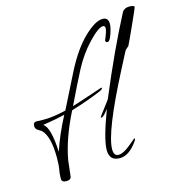

<svg xmlns="http://www.w3.org/2000/svg" viewBox="-108 -783 854 917"><g transform="rotate(-15 319.0 -324.0)"><path d="M44 -273 63 -272H83Q128 -272 190 -287Q200 -306 229.5 -365.5Q259 -425 276 -458Q326 -556 382 -610Q438 -664 475 -664Q503 -664 503 -632Q503 -615 492 -583Q481 -551 470.5 -551Q460 -551 460 -561Q478 -603 478 -616.5Q478 -630 468 -630Q445 -630 395.5 -578Q346 -526 311.5 -460Q277 -394 231 -298Q234 -298 383 -348Q387 -348 387 -346Q387 -340 369 -332Q299 -303 222 -280Q160 -157 142 -55Q142 -54 133 23Q131 40 108 40Q85 40 85 22Q85 -3 89 -22.5Q93 -42 93 -81Q93 -188 56 -222L37 -234Q27 -241 27 -254Q27 -273 44 -273ZM638 -679Q638 -676 603.5 -599.5Q569 -523 560 -506Q552 -500 543 -491Q529 -463 500 -408Q358 -134 358 -50Q358 -17 381.5 -17Q405 -17 439 -45Q445 -50 449.5 -53.5Q454 -57 458 -60.5Q462 -64 465 -66.5Q468 -69 470 -70.5Q472 -72 473 -74Q476 -74 476 -70Q476 -66 473 -62Q431 0 383 0Q332 0 332 -53.5Q332 -107 384 -244Q359 -210 349 -210Q345 -210 345 -212Q345 -214 371.5 -248.5Q398 -283 400 -287Q492 -507 578 -671Q589 -688 613.5 -688Q638 -688 638 -679ZM180 -269Q140 -259 70 -248Q103 -230 109 -105Q135 -184 180 -269Z"/></g></svg>

Font: Ruthie
Style: Regular
Weight: 400
Designer: Robert E. Leuschke
Foundry: Robert E. Leuschke
Version: Version 1.003